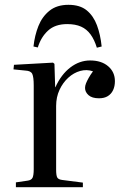

<svg xmlns="http://www.w3.org/2000/svg" viewBox="-20 -777 510 797"><path d="M46 0V-20L94 -27Q110 -29 115 -39Q120 -49 120 -75V-422Q120 -457 114 -470Q108 -483 86 -484L36 -489L38 -508L200 -517L206 -512L209 -415H210Q234 -468 272 -497Q310 -526 354 -526Q401 -526 429 -502Q457 -478 457 -440Q457 -419 449.5 -403Q442 -387 427.5 -378Q413 -369 391 -369Q362 -369 347.5 -382Q333 -395 333 -412Q333 -421 337 -431Q341 -441 348 -453.5Q355 -466 366 -481Q340 -490 313 -482.5Q286 -475 263.5 -454.5Q241 -434 227 -404Q213 -374 213 -337V-73Q213 -49 217.5 -40.5Q222 -32 238 -30L324 -19V0ZM264 -757Q312 -757 340 -734Q368 -711 382.5 -672Q397 -633 402 -584L382 -579Q372 -612 356 -634Q340 -656 316.5 -666.5Q293 -677 259 -677Q209 -677 179.5 -650Q150 -623 137 -580L119 -584Q124 -630 139.5 -669Q155 -708 185.5 -732.5Q216 -757 264 -757Z"/></svg>

Font: Literata 60pt
Style: Regular
Weight: 400
Designer: Latin by Veronika Burian and Jose Scaglione. Greek by Irene Vlachou. Cyrillic by Vera Evstafieva.
Foundry: TypeTogether
Version: Version 3.002